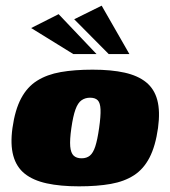

<svg xmlns="http://www.w3.org/2000/svg" viewBox="-20 -651 602 678"><path d="M259 7Q193 7 145 -3.5Q97 -14 67.5 -37.5Q38 -61 27 -101Q16 -141 24 -199Q33 -263 54.5 -303.5Q76 -344 111 -366Q146 -388 194.5 -396.5Q243 -405 307 -405Q373 -405 420 -394.5Q467 -384 496 -360.5Q525 -337 535.5 -297.5Q546 -258 538 -199Q529 -135 508 -94.5Q487 -54 453 -32Q419 -10 371 -1.5Q323 7 259 7ZM268 -92Q286 -92 297.5 -101.5Q309 -111 316.5 -134Q324 -157 330 -199Q336 -241 335 -264.5Q334 -288 325 -297Q316 -306 298 -306Q281 -306 268 -297Q255 -288 246.5 -264.5Q238 -241 232 -199Q226 -157 228 -134Q230 -111 240 -101.5Q250 -92 268 -92ZM239 -460 90 -552 187 -601 321 -460ZM364 -460 242 -583 339 -631 437 -460Z"/></svg>

Font: Genos Black
Style: Italic
Weight: 900
Italic angle: -8°
Version: Version 1.010